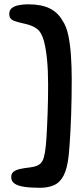

<svg xmlns="http://www.w3.org/2000/svg" viewBox="-20 -658 372 890"><path d="M166 212.5Q122 212.5 92.2 208Q62.5 203.5 47.2 192.8Q32 182 32 163.5Q32 147 42.2 138.5Q52.5 130 72 125.5Q91.5 121 119 118Q148.5 114.5 162.8 104Q177 93.5 183 72.5Q189 51.5 192.5 16.5Q194 2.5 195.5 -20.5Q197 -43.5 198.2 -72.5Q199.5 -101.5 200.8 -134Q202 -166.5 202.5 -200.5Q203 -234.5 203 -266.5Q203 -332 198 -381.8Q193 -431.5 184.5 -464.5Q173.5 -507.5 151.8 -524Q130 -540.5 94.5 -548Q67.5 -554 51.8 -559Q36 -564 29.5 -571.8Q23 -579.5 23 -593.5Q23 -611.5 35.5 -621Q48 -630.5 68 -634.2Q88 -638 110 -638Q172 -638 210 -619.2Q248 -600.5 269.5 -563Q287.5 -537 296.5 -494.5Q305.5 -452 309 -399Q312.5 -346 312.5 -288.5Q312.5 -248 311.8 -206.5Q311 -165 309.8 -125.2Q308.5 -85.5 306.5 -49.8Q304.5 -14 302.5 14.5Q300.5 43 298.5 62Q292 123 275 155.5Q258 188 230.5 200.2Q203 212.5 166 212.5Z"/></svg>

Font: Gluten Medium
Style: Regular
Weight: 500
Designer: Tyler Finck
Foundry: Etcetera Type Company
Version: Version 1.300